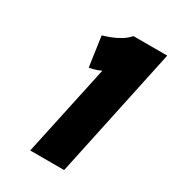

<svg xmlns="http://www.w3.org/2000/svg" viewBox="-171 -796 805 892"><g transform="rotate(30 231.0 -350.0)"><path d="M151 -629 174 -469Q173 -469 179 -470Q185 -471 195 -473.5Q205 -476 216 -480Q227 -484 236 -489L131 0H313L462 -700H281Q263 -680 240.5 -666.5Q218 -653 197.5 -645Q177 -637 163.5 -633Q150 -629 151 -629Z"/></g></svg>

Font: Advent Pro Black
Style: Italic
Weight: 900
Italic angle: -12°
Version: Version 3.000